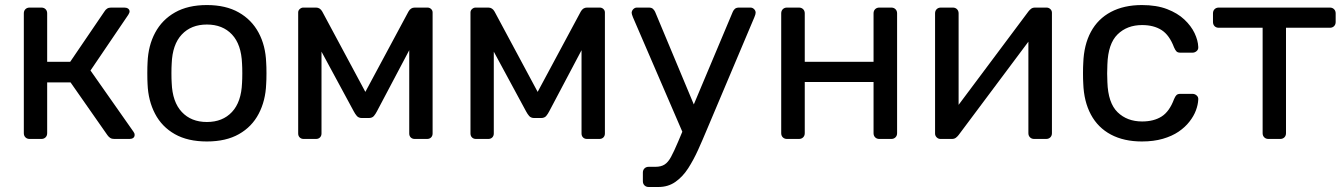

<svg xmlns="http://www.w3.org/2000/svg" viewBox="-20 -550 5320 760"><path d="M97.2 0Q87 0 80.6 -6.4Q74.3 -12.7 74.3 -22.9V-497.1Q74.3 -507.3 80.6 -513.6Q87 -520 97.2 -520H143.8Q154 -520 160.4 -513.6Q166.7 -507.3 166.7 -497.1V-305.3H257.8L393.4 -504.6Q397.8 -511.9 404 -515.9Q410.2 -520 419.9 -520H472.2Q481.4 -520 487.2 -515.8Q492.9 -511.7 492.9 -504.1Q492.9 -501.8 491.4 -498.5Q489.9 -495.2 487.9 -491.6L338.2 -270.9L508.1 -28.9Q512.9 -22.9 512.9 -15.9Q512.9 -8.3 507.5 -4.2Q502.1 0 492.9 0H432.4Q422.9 0 416.7 -3.8Q410.5 -7.6 405.5 -14.6L259.3 -223.8H166.7V-22.9Q166.7 -12.7 160.4 -6.4Q154 0 143.8 0Z M798.9 10Q723.1 10 671.9 -19.1Q620.7 -48.1 593.7 -99.8Q566.7 -151.4 564.1 -217.1Q563.1 -233.6 563.1 -260.1Q563.1 -286.6 564.1 -302.9Q566.7 -369.6 594.2 -420.7Q621.6 -471.9 672.8 -500.9Q724.1 -530 798.9 -530Q873.7 -530 924.9 -500.9Q976.1 -471.9 1003.6 -420.7Q1031.1 -369.6 1033.6 -302.9Q1034.8 -286.6 1034.8 -260.1Q1034.8 -233.6 1033.6 -217.1Q1031.1 -151.4 1004.1 -99.8Q977.1 -48.1 925.8 -19.1Q874.6 10 798.9 10ZM798.9 -67.1Q861.2 -67.1 898.3 -106.8Q935.3 -146.4 938.1 -222.1Q939.1 -237.1 939.1 -260Q939.1 -282.9 938.1 -297.9Q935.3 -374 898.3 -413.4Q861.2 -452.9 798.9 -452.9Q736.7 -452.9 699.6 -413.4Q662.4 -374 659.6 -297.9Q658.6 -282.9 658.6 -260Q658.6 -237.1 659.6 -222.1Q662.4 -146.4 699.6 -106.8Q736.7 -67.1 798.9 -67.1Z M1181.9 0Q1172.3 0 1166.3 -6Q1160.3 -12 1160.3 -21.6V-500.8Q1160.3 -508.8 1166.7 -514.4Q1173.1 -520 1180.3 -520H1231Q1246.9 -520 1255.7 -504.1L1426.2 -186.3L1596.8 -504.1Q1605.6 -520 1621.5 -520H1672.2Q1680.4 -520 1686.4 -514.4Q1692.4 -508.8 1692.4 -500.8V-21.6Q1692.4 -12 1686.4 -6Q1680.4 0 1670.6 0H1621.6Q1611.8 0 1605.8 -6Q1599.9 -12 1599.9 -21.6V-420.5L1634.8 -417.3L1471.9 -109.1Q1466.9 -99.3 1460.1 -91Q1453.3 -82.8 1439.2 -82.8H1413.2Q1399.6 -82.8 1392.6 -90.9Q1385.6 -99.1 1380.4 -109.1L1222 -402.1L1252.6 -405.1V-21.6Q1252.6 -12 1246.6 -6Q1240.6 0 1230.9 0Z M1863.9 0Q1854.3 0 1848.3 -6Q1842.3 -12 1842.3 -21.6V-500.8Q1842.3 -508.8 1848.7 -514.4Q1855.1 -520 1862.3 -520H1913Q1928.9 -520 1937.7 -504.1L2108.2 -186.3L2278.8 -504.1Q2287.6 -520 2303.5 -520H2354.2Q2362.4 -520 2368.4 -514.4Q2374.4 -508.8 2374.4 -500.8V-21.6Q2374.4 -12 2368.4 -6Q2362.4 0 2352.6 0H2303.6Q2293.8 0 2287.8 -6Q2281.9 -12 2281.9 -21.6V-420.5L2316.8 -417.3L2153.9 -109.1Q2148.9 -99.3 2142.1 -91Q2135.3 -82.8 2121.2 -82.8H2095.2Q2081.6 -82.8 2074.6 -90.9Q2067.6 -99.1 2062.4 -109.1L1904 -402.1L1934.6 -405.1V-21.6Q1934.6 -12 1928.6 -6Q1922.6 0 1912.9 0Z M2547.7 190.2Q2537.5 190.2 2531.1 183.8Q2524.7 177.4 2524.7 167.3V133.2Q2524.7 123 2531.1 116.6Q2537.5 110.3 2547.7 110.3H2574.2Q2596.6 110.3 2610.6 101.3Q2624.7 92.3 2636.3 70.8Q2648 49.2 2663.9 11.7L2880.6 -503.3Q2883.8 -510.7 2889.3 -515.3Q2894.8 -520 2905.7 -520H2950.5Q2958.7 -520 2964.9 -513.9Q2971.1 -507.8 2971.1 -499.8Q2971.1 -496.2 2969.9 -492.5Q2968.8 -488.7 2966 -481.7L2776 -32.1Q2760.9 4.3 2743.3 43.3Q2725.7 82.2 2704.2 115.9Q2682.6 149.5 2653.7 169.8Q2624.8 190.2 2586.4 190.2ZM2686.7 -15.1 2485.4 -481.7Q2480.3 -494.4 2480.3 -499.3Q2480.7 -507.6 2486.8 -513.8Q2492.9 -520 2501.3 -520H2548.4Q2559.3 -520 2564.7 -514.8Q2570.1 -509.7 2573.1 -503.3L2739.3 -105.6Z M3095.2 0Q3085 0 3078.6 -6.4Q3072.3 -12.7 3072.3 -22.9V-497.1Q3072.3 -507.3 3078.6 -513.6Q3085 -520 3095.2 -520H3142.6Q3152.7 -520 3159.1 -513.6Q3165.5 -507.3 3165.5 -497.1V-305.3H3437.8V-497.1Q3437.8 -507.3 3444.1 -513.6Q3450.5 -520 3460.7 -520H3508.1Q3518.2 -520 3524.6 -513.6Q3531 -507.3 3531 -497.1V-22.9Q3531 -12.7 3524.6 -6.4Q3518.2 0 3508.1 0H3460.7Q3450.5 0 3444.1 -6.4Q3437.8 -12.7 3437.8 -22.9V-225.4H3165.5V-22.9Q3165.5 -12.7 3159.1 -6.4Q3152.7 0 3142.6 0Z M3702.6 0Q3694 0 3687.6 -6.4Q3681.3 -12.7 3681.3 -21.3V-497.1Q3681.3 -507.3 3687.6 -513.6Q3694 -520 3704.2 -520H3751.6Q3761.7 -520 3768.1 -513.6Q3774.5 -507.3 3774.5 -497.1V-73.2L3748.4 -100.1L4050.8 -504.6Q4055.8 -511 4061.7 -515.5Q4067.6 -520 4077.4 -520H4122.6Q4131.2 -520 4137.6 -514Q4143.9 -508.1 4143.9 -499.5V-22.9Q4143.9 -12.7 4137.6 -6.4Q4131.2 0 4121 0H4073.6Q4063.4 0 4057.1 -6.4Q4050.7 -12.7 4050.7 -22.9V-422.4L4079.2 -423.1L3774.4 -15.4Q3770.2 -9.8 3763.9 -4.9Q3757.6 0 3747.8 0Z M4500 10Q4428.9 10 4377.4 -17.3Q4326 -44.6 4298.2 -96.4Q4270.3 -148.3 4267.9 -219.8Q4266.9 -235 4266.9 -259.8Q4266.9 -284.6 4267.9 -300Q4270.3 -372.4 4298.1 -423.9Q4325.8 -475.4 4377.3 -502.7Q4428.9 -530 4500 -530Q4557.9 -530 4599.6 -514Q4641.2 -498 4668 -472.8Q4694.8 -447.6 4708.5 -418.9Q4722.1 -390.1 4723.1 -364.4Q4724.1 -354.3 4716.8 -347.9Q4709.6 -341.5 4700.2 -341.5H4652.3Q4642.1 -341.5 4637.2 -346.2Q4632.3 -350.9 4627.3 -362.3Q4608.9 -411.3 4577.9 -431Q4546.8 -450.8 4500.9 -450.8Q4441.4 -450.8 4403.7 -413.9Q4366.1 -377 4363.4 -295Q4361.6 -258.5 4363.4 -224.8Q4366.2 -142.4 4403.8 -105.8Q4441.4 -69.2 4500.9 -69.2Q4547.4 -69.2 4578.3 -89Q4609.1 -108.7 4627.3 -157.7Q4632.1 -169.1 4637.1 -173.8Q4642.1 -178.5 4652.3 -178.5H4700.2Q4709.6 -178.5 4716.8 -172.1Q4724.1 -165.7 4723.1 -155.6Q4722.1 -135.2 4713.8 -113Q4705.6 -90.7 4688.3 -68.6Q4671.1 -46.4 4645.2 -28.8Q4619.3 -11.2 4582.9 -0.6Q4546.5 10 4500 10Z M5000.9 0Q4990.7 0 4984.3 -6.4Q4977.9 -12.7 4977.9 -22.9V-440.1H4804.3Q4794.1 -440.1 4787.7 -446.4Q4781.4 -452.8 4781.4 -463V-497.1Q4781.4 -507.3 4787.7 -513.6Q4794.1 -520 4804.3 -520H5244.1Q5254.2 -520 5260.6 -513.6Q5267 -507.3 5267 -497.1V-463Q5267 -452.8 5260.6 -446.4Q5254.2 -440.1 5244.1 -440.1H5070.4V-22.9Q5070.4 -12.7 5064.1 -6.4Q5057.7 0 5047.5 0Z"/></svg>

Font: Rubik Light
Style: Regular
Weight: 300
Designer: Hubert and Fischer
Foundry: Hubert and Fischer
Version: Version 2.300;gftools[0.9.30]